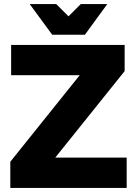

<svg xmlns="http://www.w3.org/2000/svg" viewBox="-20 -920 670 940"><path d="M30.5 0V-128.2L370.2 -551.7H34.5V-700H590.2V-571.8L250.5 -148.3H600.2V0ZM235.5 -750 125.5 -900H255.2L315.5 -840L375.5 -900H505.2L395.7 -750Z"/></svg>

Font: Golos Text
Style: Regular
Weight: 400
Designer: A.Korolkova, Vitaly Kuzmin
Foundry: ParaType Ltd
Version: Version 2.004